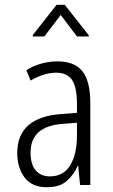

<svg xmlns="http://www.w3.org/2000/svg" viewBox="-20 -765 469 794"><path d="M298.3 -206.1V-257.3L240.2 -252.9Q173.3 -248 139.9 -218.5Q106.4 -189 106.4 -133.8Q106.4 -85 127.7 -60.3Q148.9 -35.6 186.5 -35.6Q242.2 -35.6 270.5 -81.5Q298.3 -127.9 298.3 -206.1ZM150.4 -502Q183.6 -511.2 218.3 -511.2Q288.6 -511.2 321.3 -469.7Q353.5 -428.2 353.5 -337.9V-1V0H352.1H312H311V-1L303.2 -80.6H302.2Q285.2 -42 255.9 -16.6Q241.2 -3.4 220.7 2.9Q199.7 9.3 173.3 9.3Q111.3 9.3 81.1 -31.7Q51.3 -72.3 51.3 -132.3Q51.3 -207 98.1 -247.6Q144.5 -287.1 233.4 -293.5L298.3 -298.3V-334Q298.3 -405.8 277.3 -435.5Q255.9 -464.4 212.4 -464.4Q163.1 -464.4 107.9 -432.6L106.9 -431.6L106 -433.1L89.4 -473.6L88.9 -474.6L89.8 -475.1Q116.7 -492.2 150.4 -502ZM347.2 -619.1V-614.3H298.3L231 -703.1L163.6 -614.3H115.7V-620.1L213.9 -745.1H247.6Z"/></svg>

Font: MAUL Condensed Light
Style: Light
Weight: 300
Designer: MAUL
Version: Version 2.137; 2017; ttfautohint (v1.8.3)